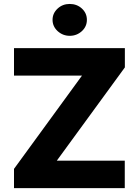

<svg xmlns="http://www.w3.org/2000/svg" viewBox="-20 -977 721 997"><path d="M627.9 0H52.7V-100.1L405.8 -584.5H52.7V-727.1H628.4V-627L274.9 -142.6H627.9ZM279.3 -815.4Q252.9 -839.8 252.9 -874Q252.9 -908.2 279.3 -932.6Q305.2 -956.5 341.8 -956.5Q379.4 -956.5 405.3 -932.6Q431.2 -908.7 431.2 -874Q431.2 -839.4 405.3 -815.4Q378.4 -791 342.3 -791Q306.2 -791 279.3 -815.4Z"/></svg>

Font: My Font
Style: Regular
Weight: 500
Designer: Rasmus Andersson
Foundry: rsms
Version: Version 0.001